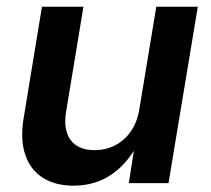

<svg xmlns="http://www.w3.org/2000/svg" viewBox="-20 -556 640 583"><path d="M203.6 7.8Q148.4 7.8 110.6 -15.9Q72.8 -39.6 56.9 -85.4Q41 -131.3 51.8 -197.3L107.4 -535.6H233.4L180.7 -216.8Q171.9 -161.1 194.6 -130.6Q217.3 -100.1 267.1 -100.1Q300.3 -100.1 328.6 -114.3Q356.9 -128.4 376.7 -156.2Q396.5 -184.1 403.3 -225.6L454.6 -535.6H580.6L491.7 0H371.1L392.1 -133.8H406.7Q371.6 -63 320.8 -27.6Q270 7.8 203.6 7.8Z"/></svg>

Font: Inter 20pt SemiBold
Style: Italic
Weight: 600
Italic angle: -9.3988°
Version: Version 4.001;git-66647c0bb